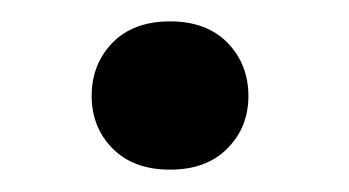

<svg xmlns="http://www.w3.org/2000/svg" viewBox="-20 -151 322 177"><path d="M136.7 5.4Q103 5.4 83.7 -14.2Q64.5 -33.7 64.5 -62.5Q64.5 -91.8 83.7 -111.6Q103 -131.3 136.7 -131.3Q170.4 -131.3 189.7 -111.6Q209 -91.8 209 -62.5Q209 -33.7 189.7 -14.2Q170.4 5.4 136.7 5.4Z"/></svg>

Font: Heebo SemiBold
Style: Regular
Weight: 600
Designer: Oded Ezer
Foundry: Ezer Type House
Version: Version 3.100